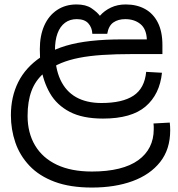

<svg xmlns="http://www.w3.org/2000/svg" viewBox="-20 -632 798 863"><path d="M393 211Q295 211 225.5 185Q156 159 112.5 113Q69 67 49 8.5Q29 -50 29 -114Q29 -197 62 -263Q95 -329 163 -375L189 -389Q228 -412 277 -426.5Q326 -441 389 -448Q452 -455 532 -455H640Q638 -502 611 -524Q584 -546 543 -546Q511 -546 489.5 -531Q468 -516 462 -480H395Q394 -508 377 -527Q360 -546 325 -546Q294 -546 272 -529.5Q250 -513 238.5 -482Q227 -451 227 -405Q227 -326 251.5 -273.5Q276 -221 322.5 -195Q369 -169 436 -169Q530 -169 580 -202Q630 -235 637 -309L708 -305Q698 -208 634.5 -153.5Q571 -99 443 -99Q351 -99 293 -129.5Q235 -160 204.5 -213Q174 -266 164 -333Q161 -352 160 -371.5Q159 -391 159 -411Q159 -472 179 -517Q199 -562 236.5 -587Q274 -612 324 -612Q366 -612 391 -595Q416 -578 429 -561Q449 -584 478.5 -598Q508 -612 545 -612Q595 -612 632 -591.5Q669 -571 689.5 -530.5Q710 -490 710 -430V-389H577Q500 -389 440.5 -385Q381 -381 335.5 -372Q290 -363 255 -348.5Q220 -334 192 -313L176 -302Q139 -270 121.5 -223Q104 -176 104 -111Q104 -35 137.5 21.5Q171 78 235.5 108.5Q300 139 393 139Q462 139 514.5 126Q567 113 601.5 88Q636 63 653.5 28Q671 -7 671 -51Q671 -56 671 -63Q671 -70 670 -77L743 -81Q744 -72 744.5 -64.5Q745 -57 745 -46Q745 39 700 96Q655 153 576 182Q497 211 393 211Z"/></svg>

Font: sinhala25
Style: Book
Weight: 400
Designer: Jelle Bosma - Monotype Design Team
Foundry: Monotype Imaging Inc.
Version: Version 2.003